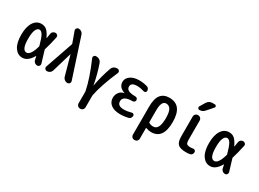

<svg xmlns="http://www.w3.org/2000/svg" viewBox="-39 -1601 3578 2657"><g transform="rotate(30 1750.0 -273.0)"><path d="M216.8 -447.3Q182.6 -447.3 162.1 -401.4Q141.6 -355.5 141.6 -259.8Q141.6 -81.1 216.8 -81.1Q281.2 -81.1 325.2 -236.3Q328.1 -243.2 326.2 -252Q295.9 -365.2 271 -406.2Q246.1 -447.3 216.8 -447.3ZM201.2 9.8Q126 9.8 78.6 -59.6Q31.2 -128.9 31.2 -259.8Q31.2 -388.7 77.6 -459.5Q124 -530.3 201.2 -530.3Q249 -530.3 283.7 -502.9Q318.4 -475.6 355.5 -397.5Q356.4 -395.5 358.4 -395Q360.4 -394.5 360.4 -397.5Q367.2 -435.5 372.1 -469.7Q375 -492.2 392.1 -505.9Q409.2 -519.5 430.7 -519.5Q450.2 -519.5 463.4 -504.4Q476.6 -489.3 471.7 -468.8Q444.3 -339.8 417 -253.9Q414.1 -246.1 417 -238.3Q433.6 -188.5 473.6 -51.8Q478.5 -32.2 466.8 -16.1Q455.1 0 434.6 0Q411.1 0 393.1 -15.1Q375 -30.3 371.1 -52.7Q362.3 -93.8 360.4 -103.5Q358.4 -109.4 353.5 -103.5Q288.1 9.8 201.2 9.8Z M590.8 0Q569.3 0 557.1 -17.1Q544.9 -34.2 551.8 -52.7L704.1 -492.2Q707 -500 704.1 -507.8L642.6 -677.7Q635.7 -696.3 647.9 -713.4Q660.2 -730.5 679.7 -730.5Q705.1 -730.5 725.6 -715.3Q746.1 -700.2 752.9 -676.8L956.1 -53.7Q962.9 -34.2 950.7 -17.1Q938.5 0 917 0H916Q890.6 0 870.6 -15.6Q850.6 -31.2 843.8 -54.7L757.8 -364.3Q757.8 -365.2 755.9 -365.2Q754.9 -365.2 754.9 -364.3L663.1 -53.7Q656.2 -29.3 636.2 -14.6Q616.2 0 590.8 0Z M1192.4 -27.3Q1159.2 -202.1 1043.9 -468.8Q1036.1 -486.3 1046.9 -502.9Q1057.6 -519.5 1078.1 -519.5H1086.9Q1112.3 -519.5 1134.3 -504.9Q1156.2 -490.2 1165 -465.8Q1217.8 -318.4 1248 -153.3Q1248 -151.4 1249 -151.4Q1250 -151.4 1250 -153.3Q1279.3 -315.4 1334 -466.8Q1342.8 -491.2 1363.8 -505.4Q1384.8 -519.5 1411.1 -519.5H1419.9Q1439.5 -519.5 1450.7 -503.4Q1461.9 -487.3 1454.1 -467.8Q1338.9 -202.1 1305.7 -28.3Q1304.7 -23.4 1304.7 -10.7V165Q1304.7 188.5 1288.6 204.1Q1272.5 219.7 1249 219.7Q1225.6 219.7 1209.5 204.1Q1193.4 188.5 1193.4 165V-10.7Q1193.4 -22.5 1192.4 -27.3Z M1671.9 -273.4Q1673.8 -273.4 1673.8 -274.4Q1673.8 -275.4 1671.9 -275.4Q1570.3 -308.6 1570.3 -397.5Q1570.3 -453.1 1622.6 -491.7Q1674.8 -530.3 1765.6 -530.3Q1827.1 -530.3 1890.6 -512.7Q1908.2 -508.8 1919.4 -492.7Q1930.7 -476.6 1930.7 -458Q1930.7 -443.4 1918.9 -434.1Q1907.2 -424.8 1891.6 -428.7Q1831.1 -447.3 1778.3 -448.2Q1681.6 -448.2 1680.7 -385.7Q1680.7 -346.7 1713.9 -328.6Q1747.1 -310.5 1827.1 -309.6Q1842.8 -309.6 1854 -298.8Q1865.2 -288.1 1865.2 -272Q1865.2 -255.9 1854 -244.6Q1842.8 -233.4 1827.1 -233.4Q1674.8 -232.4 1674.8 -148.4Q1674.8 -72.3 1774.4 -72.3Q1832 -72.3 1897.5 -90.8Q1912.1 -94.7 1923.8 -85.9Q1935.5 -77.1 1935.5 -61.5Q1935.5 -43 1924.8 -26.9Q1914.1 -10.7 1896.5 -6.8Q1831.1 9.8 1765.6 9.8Q1668.9 9.8 1616.7 -30.8Q1564.5 -71.3 1564.5 -139.6Q1564.5 -189.5 1594.2 -227.5Q1624 -265.6 1671.9 -273.4Z M2171.9 -285.2V-102.5Q2171.9 -93.8 2177.7 -89.8Q2207 -71.3 2247.1 -71.3Q2342.8 -71.3 2342.8 -259.8Q2342.8 -354.5 2318.4 -396.5Q2293.9 -438.5 2246.1 -438.5Q2171.9 -438.5 2171.9 -285.2ZM2061.5 165V-280.3Q2061.5 -410.2 2107.9 -470.2Q2154.3 -530.3 2247.1 -530.3Q2452.1 -530.3 2452.1 -260.3Q2452.1 9.8 2259.8 9.8Q2217.8 9.8 2179.7 -5.9Q2171.9 -9.8 2171.9 -2V165Q2171.9 188.5 2155.8 204.1Q2139.6 219.7 2116.7 219.7Q2093.8 219.7 2077.6 204.1Q2061.5 188.5 2061.5 165Z M2818.4 9.8Q2724.6 9.8 2688.5 -24.4Q2652.3 -58.6 2652.3 -150.4V-464.8Q2652.3 -488.3 2668.5 -503.9Q2684.6 -519.5 2708 -519.5Q2731.4 -519.5 2747.6 -503.9Q2763.7 -488.3 2763.7 -464.8V-169.9Q2763.7 -112.3 2777.3 -96.2Q2791 -80.1 2837.9 -80.1Q2859.4 -80.1 2877.9 -84Q2894.5 -86.9 2908.2 -77.6Q2921.9 -68.4 2921.9 -50.8Q2921.9 -29.3 2910.2 -13.7Q2898.4 2 2877.9 4.9Q2846.7 9.8 2818.4 9.8ZM2684.6 -589.8Q2668.9 -589.8 2661.1 -604.5Q2653.3 -619.1 2661.1 -632.8L2710.9 -715.8Q2740.2 -764.6 2796.9 -764.6H2833Q2849.6 -764.6 2856.4 -750Q2863.3 -735.4 2851.6 -722.7L2767.6 -627Q2735.4 -589.8 2684.6 -589.8Z M3216.8 -447.3Q3182.6 -447.3 3162.1 -401.4Q3141.6 -355.5 3141.6 -259.8Q3141.6 -81.1 3216.8 -81.1Q3281.2 -81.1 3325.2 -236.3Q3328.1 -243.2 3326.2 -252Q3295.9 -365.2 3271 -406.2Q3246.1 -447.3 3216.8 -447.3ZM3201.2 9.8Q3126 9.8 3078.6 -59.6Q3031.2 -128.9 3031.2 -259.8Q3031.2 -388.7 3077.6 -459.5Q3124 -530.3 3201.2 -530.3Q3249 -530.3 3283.7 -502.9Q3318.4 -475.6 3355.5 -397.5Q3356.4 -395.5 3358.4 -395Q3360.4 -394.5 3360.4 -397.5Q3367.2 -435.5 3372.1 -469.7Q3375 -492.2 3392.1 -505.9Q3409.2 -519.5 3430.7 -519.5Q3450.2 -519.5 3463.4 -504.4Q3476.6 -489.3 3471.7 -468.8Q3444.3 -339.8 3417 -253.9Q3414.1 -246.1 3417 -238.3Q3433.6 -188.5 3473.6 -51.8Q3478.5 -32.2 3466.8 -16.1Q3455.1 0 3434.6 0Q3411.1 0 3393.1 -15.1Q3375 -30.3 3371.1 -52.7Q3362.3 -93.8 3360.4 -103.5Q3358.4 -109.4 3353.5 -103.5Q3288.1 9.8 3201.2 9.8Z"/></g></svg>

Font: Rounded Mgen+ 1mn medium
Style: Regular
Weight: 500
Designer: [Source Han Sans]
Ryoko NISHIZUKA  (kana & ideographs); Paul D. Hunt (Latin, Greek & Cyrillic); Wenlong ZHANG  (bopomofo
Version: Version 1.059.20150602